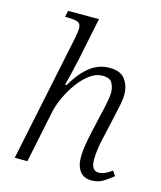

<svg xmlns="http://www.w3.org/2000/svg" viewBox="-115 -843 786 937"><g transform="rotate(15 278.5 -375.0)"><path d="M435 10Q397 10 377 -16Q357 -42 357 -87Q357 -110 361.5 -141.5Q366 -173 375 -214L398 -316Q401 -327 405.5 -347.5Q410 -368 414 -390.5Q418 -413 418 -429Q418 -454 406.5 -476Q395 -498 356 -498Q325 -498 294 -475.5Q263 -453 236.5 -417Q210 -381 191 -340Q172 -299 164 -261L110 0H46L178 -635Q182 -655 184 -669.5Q186 -684 186 -689Q186 -714 171 -721Q156 -728 119 -728H105L112 -760H268L224 -546Q215 -506 206 -468Q197 -430 191 -408H198Q240 -478 283.5 -511Q327 -544 380 -544Q437 -544 460 -511.5Q483 -479 483 -436Q483 -412 476.5 -382Q470 -352 465 -328L437 -203Q430 -175 426 -145.5Q422 -116 422 -93Q422 -36 459 -36Q489 -36 526 -64L542 -40Q519 -21 494 -5.5Q469 10 435 10Z"/></g></svg>

Font: Noto Serif Light
Style: Italic
Weight: 300
Italic angle: -12°
Designer: Monotype Design Team
Foundry: Monotype Imaging Inc.
Version: Version 2.013